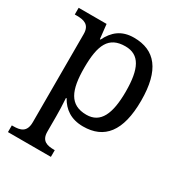

<svg xmlns="http://www.w3.org/2000/svg" viewBox="-183 -674 979 1042"><g transform="rotate(30 307.0 -153.0)"><path d="M18 240H287V198H284C240 198 202 190 202 131V35C202 10 201 -39 198 -78H202C231 -26 278 10 355 10C487 10 559 -76 559 -269C559 -461 487 -546 355 -546C277 -546 232 -507 202 -446H198L188 -536H13V-494H26C70 -494 108 -485 108 -426V126C108 189 71 198 26 198H18ZM339 -54C234 -54 202 -130 202 -269C202 -413 234 -482 338 -482C427 -482 462 -412 462 -270C462 -130 427 -54 339 -54Z"/></g></svg>

Font: Noto Serif Devanagari
Style: Regular
Weight: 400
Designer: Universal Thirst, Indian Type Foundry and the Monotype Design Team
Foundry: Monotype Imaging Inc.
Version: Version 2.004